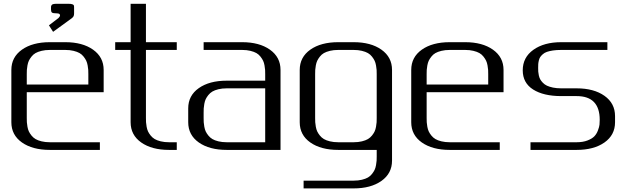

<svg xmlns="http://www.w3.org/2000/svg" viewBox="-20 -812 3414 1040"><path d="M381.3 -771V-739.7Q381.3 -729.5 378.4 -723.9Q375.5 -718.3 367.7 -712.4L267.6 -639.6L245.1 -674.8L296.9 -714.4Q305.2 -722.7 305.2 -729Q305.2 -739.7 287.6 -739.7Q267.1 -739.7 261.7 -743.9Q256.3 -748 256.3 -760.3V-771Q256.3 -776.4 256.8 -778.8Q257.3 -781.2 260 -784.9Q262.7 -788.6 269.5 -790Q276.4 -791.5 287.6 -791.5H350.1Q365.2 -791.5 372.1 -788.8Q378.9 -786.1 380.1 -782.7Q381.3 -779.3 381.3 -771ZM541.5 -312.5H125V-172.9Q125 -159.7 125.5 -149.9Q126 -140.1 128.7 -125.5Q131.3 -110.8 136.2 -100.3Q141.1 -89.8 150.4 -78.1Q159.7 -66.4 172.4 -58.8Q185.1 -51.3 205.1 -46.4Q225.1 -41.5 250 -41.5H521V0H250Q156.2 0 98.9 -40.3Q41.5 -80.6 41.5 -149.9V-433.1Q41.5 -502.4 98.9 -543Q156.2 -583.5 250 -583.5H333.5Q426.8 -583.5 484.1 -543Q541.5 -502.4 541.5 -433.1ZM125 -354H458.5V-410.6Q458.5 -423.8 458 -433.3Q457.5 -442.9 454.8 -457.5Q452.1 -472.2 447.3 -482.7Q442.4 -493.2 433.1 -505.1Q423.8 -517.1 411.1 -524.4Q398.4 -531.7 378.4 -536.6Q358.4 -541.5 333.5 -541.5H250Q225.1 -541.5 205.1 -536.6Q185.1 -531.7 172.4 -524.4Q159.7 -517.1 150.4 -505.1Q141.1 -493.2 136.2 -482.7Q131.3 -472.2 128.7 -457.5Q126 -442.9 125.5 -433.3Q125 -423.8 125 -410.6Z M770.5 -791.5V-583.5H937.5V-541.5H770.5V-172.9Q770.5 -159.7 771 -149.9Q771.5 -140.1 774.2 -125.5Q776.9 -110.8 781.7 -100.3Q786.6 -89.8 795.9 -78.1Q805.2 -66.4 817.9 -58.8Q830.6 -51.3 850.6 -46.4Q870.6 -41.5 895.5 -41.5H937.5V0H895.5Q802.2 0 744.9 -40.3Q687.5 -80.6 687.5 -149.9V-541.5H604V-583.5H687.5V-791.5Z M1083 -541.5V-583.5H1291.5Q1384.8 -583.5 1442.1 -543Q1499.5 -502.4 1499.5 -433.1V0H1208Q1114.3 0 1056.9 -40.3Q999.5 -80.6 999.5 -149.9V-225.1Q999.5 -294.4 1056.9 -334.7Q1114.3 -375 1208 -375H1416.5V-410.6Q1416.5 -423.8 1416 -433.3Q1415.5 -442.9 1412.8 -457.5Q1410.2 -472.2 1405.3 -482.7Q1400.4 -493.2 1391.1 -505.1Q1381.8 -517.1 1369.1 -524.4Q1356.4 -531.7 1336.4 -536.6Q1316.4 -541.5 1291.5 -541.5ZM1416.5 -41.5V-333.5H1208Q1183.1 -333.5 1163.1 -328.6Q1143.1 -323.7 1130.4 -316.2Q1117.7 -308.6 1108.4 -296.9Q1099.1 -285.2 1094.2 -274.7Q1089.4 -264.2 1086.7 -249.5Q1084 -234.9 1083.5 -225.1Q1083 -215.3 1083 -202.1V-172.9Q1083 -159.7 1083.5 -149.9Q1084 -140.1 1086.7 -125.5Q1089.4 -110.8 1094.2 -100.3Q1099.1 -89.8 1108.4 -78.1Q1117.7 -66.4 1130.4 -58.8Q1143.1 -51.3 1163.1 -46.4Q1183.1 -41.5 1208 -41.5Z M1895.5 -583.5Q1988.8 -583.5 2046.1 -543Q2103.5 -502.4 2103.5 -433.1V58.1Q2103.5 127.4 2046.1 168Q1988.8 208.5 1895.5 208.5H1624.5V166.5H1895.5Q1920.4 166.5 1940.4 161.6Q1960.4 156.7 1973.1 149.4Q1985.8 142.1 1995.1 130.1Q2004.4 118.2 2009.3 107.7Q2014.2 97.2 2016.8 82.5Q2019.5 67.9 2020 58.3Q2020.5 48.8 2020.5 35.6V0H1812Q1718.3 0 1660.9 -40.3Q1603.5 -80.6 1603.5 -149.9V-433.1Q1603.5 -502.4 1660.9 -543Q1718.3 -583.5 1812 -583.5ZM1812 -541.5Q1787.1 -541.5 1767.1 -536.6Q1747.1 -531.7 1734.4 -524.4Q1721.7 -517.1 1712.4 -505.1Q1703.1 -493.2 1698.2 -482.7Q1693.4 -472.2 1690.7 -457.5Q1688 -442.9 1687.5 -433.3Q1687 -423.8 1687 -410.6V-172.9Q1687 -159.7 1687.5 -149.9Q1688 -140.1 1690.7 -125.5Q1693.4 -110.8 1698.2 -100.3Q1703.1 -89.8 1712.4 -78.1Q1721.7 -66.4 1734.4 -58.8Q1747.1 -51.3 1767.1 -46.4Q1787.1 -41.5 1812 -41.5H1895.5Q1920.4 -41.5 1940.4 -46.4Q1960.4 -51.3 1973.1 -58.8Q1985.8 -66.4 1995.1 -78.1Q2004.4 -89.8 2009.3 -100.3Q2014.2 -110.8 2016.8 -125.5Q2019.5 -140.1 2020 -149.9Q2020.5 -159.7 2020.5 -172.9V-410.6Q2020.5 -423.8 2020 -433.3Q2019.5 -442.9 2016.8 -457.5Q2014.2 -472.2 2009.3 -482.7Q2004.4 -493.2 1995.1 -505.1Q1985.8 -517.1 1973.1 -524.4Q1960.4 -531.7 1940.4 -536.6Q1920.4 -541.5 1895.5 -541.5Z M2707.5 -312.5H2291V-172.9Q2291 -159.7 2291.5 -149.9Q2292 -140.1 2294.7 -125.5Q2297.4 -110.8 2302.2 -100.3Q2307.1 -89.8 2316.4 -78.1Q2325.7 -66.4 2338.4 -58.8Q2351.1 -51.3 2371.1 -46.4Q2391.1 -41.5 2416 -41.5H2687V0H2416Q2322.3 0 2264.9 -40.3Q2207.5 -80.6 2207.5 -149.9V-433.1Q2207.5 -502.4 2264.9 -543Q2322.3 -583.5 2416 -583.5H2499.5Q2592.8 -583.5 2650.1 -543Q2707.5 -502.4 2707.5 -433.1ZM2291 -354H2624.5V-410.6Q2624.5 -423.8 2624 -433.3Q2623.5 -442.9 2620.8 -457.5Q2618.2 -472.2 2613.3 -482.7Q2608.4 -493.2 2599.1 -505.1Q2589.8 -517.1 2577.1 -524.4Q2564.5 -531.7 2544.4 -536.6Q2524.4 -541.5 2499.5 -541.5H2416Q2391.1 -541.5 2371.1 -536.6Q2351.1 -531.7 2338.4 -524.4Q2325.7 -517.1 2316.4 -505.1Q2307.1 -493.2 2302.2 -482.7Q2297.4 -472.2 2294.7 -457.5Q2292 -442.9 2291.5 -433.3Q2291 -423.8 2291 -410.6Z M3270 -583.5V-541.5H3020Q2994.6 -541.5 2975.1 -538.6Q2955.6 -535.6 2942.4 -531Q2929.2 -526.4 2920.2 -518.3Q2911.1 -510.3 2906.2 -502.9Q2901.4 -495.6 2898.7 -484.4Q2896 -473.1 2895.5 -464.8Q2895 -456.5 2895 -443.8Q2895 -432.1 2895.5 -423.8Q2896 -415.5 2898.7 -403.3Q2901.4 -391.1 2906.2 -382.3Q2911.1 -373.5 2920.4 -363.8Q2929.7 -354 2942.6 -347.9Q2955.6 -341.8 2975.3 -337.6Q2995.1 -333.5 3020 -333.5H3103.5Q3196.8 -333.5 3254.2 -293Q3311.5 -252.4 3311.5 -183.1V-149.9Q3311.5 -80.6 3254.2 -40.3Q3196.8 0 3103.5 0H2853.5V-41.5H3103.5Q3137.7 -41.5 3162.6 -51.3Q3187.5 -61 3199.7 -74Q3211.9 -86.9 3219 -106Q3226.1 -125 3227.3 -136.7Q3228.5 -148.4 3228.5 -162.6Q3228.5 -291.5 3103.5 -291.5H3020Q2924.3 -291.5 2867.9 -327.1Q2811.5 -362.8 2811.5 -431.2Q2811.5 -501 2869.1 -542.2Q2926.8 -583.5 3020 -583.5Z"/></svg>

Font: Gputeks
Style: Regular
Weight: 500
Version: Version 0.9